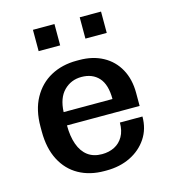

<svg xmlns="http://www.w3.org/2000/svg" viewBox="-108 -800 792 896"><g transform="rotate(-15 288.0 -351.5)"><path d="M286 10Q216 10 163 -19.5Q110 -49 80.5 -106Q51 -163 51 -244V-267Q51 -348 82.5 -405Q114 -462 168.5 -491.5Q223 -521 293 -521H306Q371 -521 420 -494.5Q469 -468 496 -419Q523 -370 523 -304V-241H172Q172 -188 186 -149Q200 -110 227.5 -89.5Q255 -69 296 -69Q330 -69 356.5 -82.5Q383 -96 398.5 -123Q414 -150 414 -190H523Q523 -130 493 -85Q463 -40 412 -15Q361 10 296 10ZM173 -305H409Q409 -375 378.5 -408.5Q348 -442 295 -442Q245 -442 210.5 -407.5Q176 -373 173 -305ZM134 -610V-713H238V-610ZM360 -610V-713H463V-610Z"/></g></svg>

Font: Chivo Medium Medium
Style: Regular
Weight: 500
Version: Version 2.002